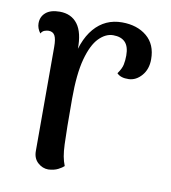

<svg xmlns="http://www.w3.org/2000/svg" viewBox="-66 -581 579 649"><g transform="rotate(10 223.5 -256.5)"><path d="M142 10Q122 10 106 -4.5Q90 -19 90 -44V-401Q90 -429 83.5 -440.5Q77 -452 62 -452Q57 -452 49 -449.5Q41 -447 36 -438Q24 -454 24 -471Q24 -494 40.5 -508Q57 -522 88 -522Q128 -522 149.5 -493.5Q171 -465 170 -407V-349L158 -351Q169 -436 206.5 -479.5Q244 -523 302 -523Q354 -523 387 -495.5Q420 -468 420 -417Q420 -383 401 -361Q382 -339 357 -338Q329 -337 316 -351Q329 -369 332 -383.5Q335 -398 335 -415Q335 -446 321 -460.5Q307 -475 280 -475Q254 -475 231 -451.5Q208 -428 194 -376.5Q180 -325 180 -240Q180 -183 180.5 -145.5Q181 -108 182 -83.5Q183 -59 186 -42.5Q189 -26 195 -11Q189 -5 175.5 2Q162 9 142 10Z"/></g></svg>

Font: Arima Medium
Style: Regular
Weight: 500
Designer: Joana Correia and Natanael Gama
Foundry: NDISCOVER
Version: Version 1.101;gftools[0.9.23]